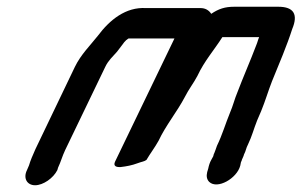

<svg xmlns="http://www.w3.org/2000/svg" viewBox="-20 -515 894 569"><path d="M66 -25 60 -11C48 13 60 34 84 34C108 34 138 13 150 -11L152 -18C161 -37 164 -51 173 -70L292 -317C301 -336 314 -347 327 -362L343 -383C346 -388 350 -392 353 -395C353 -396 356 -397 357 -398C357 -399 360 -400 361 -401H497L321 -36C315 -23 324 -19 338 -20C355 -22 371 -25 387 -31C400 -36 407 -36 414 -41C425 -60 439 -78 450 -98C471 -143 505 -184 528 -228C539 -250 554 -269 565 -290C586 -335 615 -367 639 -405H748C744 -396 744 -392 739 -380C722 -335 700 -285 683 -240C676 -224 670 -200 662 -182C648 -148 639 -116 623 -83C620 -75 618 -68 615 -61C613 -58 613 -55 612 -52L606 -41C602 -34 599 -25 597 -15L594 -5C591 7 593 17 600 24C624 47 682 14 692 -24L694 -34C695 -37 697 -40 697 -42C699 -47 702 -52 703 -57C709 -68 709 -76 715 -87C727 -112 732 -133 742 -158L754 -186C766 -215 775 -246 786 -274C807 -325 831 -382 846 -429C864 -472 851 -495 805 -495H674C647 -495 628 -489 606 -474C599 -485 588 -491 575 -491H413C353 -495 305 -456 270 -409C248 -381 220 -354 202 -317L85 -73C77 -55 70 -39 66 -25Z"/></svg>

Font: Electronic
Style: BlkUltIt
Weight: 900
Version: Version 1.011